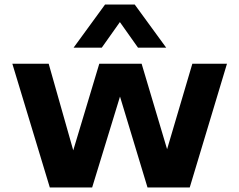

<svg xmlns="http://www.w3.org/2000/svg" viewBox="-20 -828 1057 848"><path d="M200 0 34.5 -546.5H195L303.5 -164L418.5 -546.5H605.5L718 -169L829.5 -546.5H982.5L818 0H631.5L510 -401.5L387 0ZM305 -617.5 444 -808H575L714 -617.5H589.5L509.5 -730.5L429.5 -617.5Z"/></svg>

Font: Encode Sans Expanded
Style: Bold
Weight: 700
Width: 7
Designer: Multiple Designers
Foundry: Impallari Type
Version: Version 3.000; ttfautohint (v1.8.3) -l 8 -r 50 -G 200 -x 14 